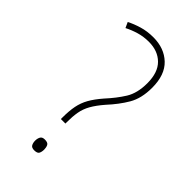

<svg xmlns="http://www.w3.org/2000/svg" viewBox="-213 -718 782 782"><g transform="rotate(45 178.5 -326.5)"><path d="M174 -661Q237 -661 276.5 -623.5Q316 -586 316 -512Q316 -451 292 -410Q268 -369 230 -328Q205 -299 191.5 -275Q178 -251 173.5 -225.5Q169 -200 169 -168V-159H143V-168Q143 -206 148.5 -234Q154 -262 168 -287Q182 -312 208 -342Q243 -380 266 -417Q289 -454 289 -511Q289 -573 257.5 -604Q226 -635 174 -635Q144 -635 117 -627Q90 -619 67 -607L56 -631Q79 -643 109 -652Q139 -661 174 -661ZM156 8Q141 8 136 -1Q131 -10 131 -23Q131 -35 136 -44.5Q141 -54 156 -54Q174 -54 178.5 -44.5Q183 -35 183 -23Q183 -10 178.5 -1Q174 8 156 8Z"/></g></svg>

Font: Noto Sans Telugu Condensed Thin
Style: Regular
Weight: 100
Width: 3
Designer: Jelle Bosma - Monotype Design Team
Foundry: Monotype Imaging Inc.
Version: Version 2.005; ttfautohint (v1.8.4.7-5d5b)